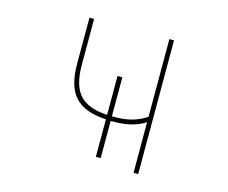

<svg xmlns="http://www.w3.org/2000/svg" viewBox="-102 -894 1204 1013"><g transform="rotate(15 500.0 -388.0)"><path d="M704.1 -22.5V-298.8L697.3 -294.9Q632.8 -255.9 537.1 -255.9H516.6V-52.7H490.2V-257.8H485.4Q372.1 -264.6 319.8 -321.3Q267.6 -377.9 267.6 -502V-752.9H293V-502Q293 -389.6 338.9 -338.9Q384.8 -288.1 485.4 -282.2H490.2V-494.1H516.6V-281.2H537.1Q632.8 -281.2 702.1 -327.1L704.1 -329.1V-752.9H729.5V-22.5Z"/></g></svg>

Font: Mgen+ 1m thin
Style: Regular
Weight: 100
Designer: [Source Han Sans]
Ryoko NISHIZUKA  (kana & ideographs); Paul D. Hunt (Latin, Greek & Cyrillic); Wenlong ZHANG  (bopomofo
Version: Version 1.059.20150602